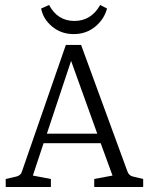

<svg xmlns="http://www.w3.org/2000/svg" viewBox="-20 -750 595 770"><path d="M370.1 -213.9 265.1 -505.9 168 -213.9ZM381.8 -730 409.2 -715.8Q397.9 -672.9 361.8 -643.1Q325.7 -613.3 275.4 -613.3Q225.1 -613.3 189 -643.6Q152.8 -673.8 145 -715.8L176.8 -730Q210.9 -666 278.3 -666Q345.7 -666 381.8 -730ZM554.2 0H357.9V-32.2L431.2 -45.9L383.8 -175.8H154.8L111.8 -45.9L184.1 -32.2V0H2.9V-32.2L45.9 -42Q64 -46.9 67.9 -62L244.1 -569.8H305.2L491.2 -62Q497.1 -45.9 513.2 -42L554.2 -32.2Z"/></svg>

Font: Yrsa-Light
Style: Regular
Weight: 300
Designer: Anna Giedrys (Yrsa+Rasa design), David Brezina (Yrsa art-direction, Rasa art-direction, design)
Foundry: Rosetta Type Foundry
Version: Version 1.001;PS 1.1;hotconv 1.0.88;makeotf.lib2.5.647800